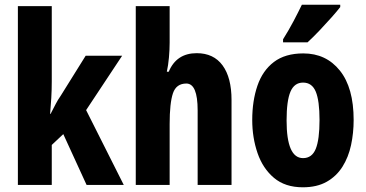

<svg xmlns="http://www.w3.org/2000/svg" viewBox="-20 -786 1557 816"><path d="M200 -441Q200 -403 198 -370Q196 -337 193 -302H195Q208 -327 217 -344.5Q226 -362 238 -379L344 -549H499L346 -318L506 0H348L249 -216L200 -170V0H56V-760H200Z M701 -604Q701 -575 698 -541.5Q695 -508 689 -481H697Q730 -560 816 -560Q888 -560 926 -508Q964 -456 964 -361V0H820V-317Q820 -431 772 -431Q729 -431 715 -389.5Q701 -348 701 -259V0H557V-760H701Z M1483 -276Q1483 -221 1472 -169.5Q1461 -118 1435.5 -77.5Q1410 -37 1368.5 -13.5Q1327 10 1267 10Q1192 10 1144.5 -30Q1097 -70 1074.5 -135.5Q1052 -201 1052 -276Q1052 -357 1074 -421.5Q1096 -486 1144 -522.5Q1192 -559 1269 -559Q1366 -559 1424.5 -486Q1483 -413 1483 -276ZM1198 -274Q1198 -114 1268 -114Q1306 -114 1322 -153.5Q1338 -193 1338 -276Q1338 -358 1322 -396.5Q1306 -435 1268 -435Q1231 -435 1214.5 -396.5Q1198 -358 1198 -274ZM1426 -756Q1413 -739 1389 -712Q1365 -685 1338 -656.5Q1311 -628 1287 -606H1183V-619Q1208 -659 1227.5 -696Q1247 -733 1263 -766H1426Z"/></svg>

Font: Noto Sans Sinhala ExtraCondensed ExtraBold
Style: Regular
Weight: 800
Width: 2
Designer: Jelle Bosma - Monotype Design Team
Foundry: Monotype Imaging Inc.
Version: Version 2.006; ttfautohint (v1.8.4.7-5d5b)